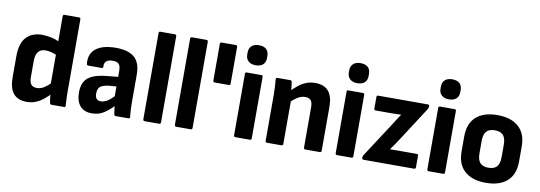

<svg xmlns="http://www.w3.org/2000/svg" viewBox="-56 -1072 4059 1444"><g transform="rotate(10 1973.5 -350.5)"><path d="M179 11Q112 11 78 -29Q44 -69 44 -153V-314Q44 -412 87.5 -459Q131 -506 209 -506Q243 -506 282 -497Q321 -488 347 -472L350 -369Q326 -382 300 -388.5Q274 -395 253 -395Q216 -395 197.5 -371Q179 -347 179 -302V-176Q179 -141 192.5 -123Q206 -105 237 -105Q266 -105 293.5 -123Q321 -141 352 -172L362 -88Q337 -62 309.5 -39Q282 -16 250 -2.5Q218 11 179 11ZM368 0Q357 0 355 -11Q351 -28 349 -49.5Q347 -71 346 -91L335 -139V-670Q335 -683 347 -683H457Q470 -683 470 -670V-125Q470 -95 471 -65.5Q472 -36 474 -14Q477 0 463 0Z M858 0Q848 0 845 -12Q843 -25 840 -48Q837 -71 836 -93L825 -129V-339Q825 -376 811.5 -391Q798 -406 764 -406Q699 -406 702 -351Q703 -338 691 -338H589Q577 -338 576 -354Q570 -427 620 -466Q670 -505 769 -506Q868 -506 914 -465Q960 -424 960 -334V-127Q960 -93 961.5 -65.5Q963 -38 966 -14Q968 0 954 0ZM676 11Q618 11 586.5 -25Q555 -61 555 -128Q555 -178 573.5 -210.5Q592 -243 635 -261.5Q678 -280 749 -286L838 -295V-221L768 -216Q721 -210 702.5 -194Q684 -178 684 -144Q684 -116 694.5 -103Q705 -90 728 -90Q754 -90 780.5 -107Q807 -124 842 -164L851 -86Q809 -41 769 -15Q729 11 676 11Z M1079 0Q1067 0 1067 -13V-670Q1067 -683 1079 -683H1190Q1202 -683 1202 -670V-13Q1202 0 1190 0Z M1320 0Q1308 0 1308 -13V-670Q1308 -683 1320 -683H1431Q1443 -683 1443 -670V-13Q1443 0 1431 0Z M1548 -378Q1535 -378 1535 -391V-670Q1535 -683 1548 -683H1655Q1667 -683 1667 -670V-391Q1667 -378 1655 -378Z M1772 0Q1760 0 1760 -13V-482Q1760 -494 1772 -494H1883Q1895 -494 1895 -482V-13Q1895 0 1883 0ZM1827 -559Q1792 -559 1772 -577.5Q1752 -596 1752 -626V-644Q1752 -676 1772 -694Q1792 -712 1827 -712Q1865 -712 1884 -694Q1903 -676 1903 -644V-626Q1903 -596 1884 -577.5Q1865 -559 1827 -559Z M2307 0Q2294 0 2294 -13V-321Q2294 -356 2281 -372.5Q2268 -389 2237 -389Q2208 -389 2179 -371Q2150 -353 2121 -322L2110 -407Q2136 -434 2163 -456.5Q2190 -479 2222.5 -492.5Q2255 -506 2294 -506Q2361 -506 2395 -467Q2429 -428 2429 -347V-13Q2429 0 2417 0ZM2013 0Q2001 0 2001 -13V-367Q2001 -398 1999 -428Q1997 -458 1995 -480Q1993 -494 2007 -494H2104Q2114 -494 2117 -484Q2120 -468 2122.5 -444Q2125 -420 2126 -400L2136 -355V-13Q2136 0 2124 0Z M2548 0Q2536 0 2536 -13V-482Q2536 -494 2548 -494H2659Q2671 -494 2671 -482V-13Q2671 0 2659 0ZM2603 -559Q2568 -559 2548 -577.5Q2528 -596 2528 -626V-644Q2528 -676 2548 -694Q2568 -712 2603 -712Q2641 -712 2660 -694Q2679 -676 2679 -644V-626Q2679 -596 2660 -577.5Q2641 -559 2603 -559Z M2751 0Q2739 0 2739 -12V-15Q2739 -25 2743 -32L2912 -292Q2926 -314 2940.5 -337Q2955 -360 2969 -380V-383Q2946 -382 2923 -381.5Q2900 -381 2877 -381H2776Q2764 -381 2764 -394V-482Q2764 -494 2776 -494H3154Q3167 -494 3167 -483V-479Q3167 -474 3164.5 -468.5Q3162 -463 3157 -454L2998 -208Q2983 -184 2967 -161Q2951 -138 2934 -114V-112Q2961 -113 2981.5 -113Q3002 -113 3027 -113H3136Q3149 -113 3149 -100V-13Q3149 0 3136 0Z M3248 0Q3236 0 3236 -13V-482Q3236 -494 3248 -494H3359Q3371 -494 3371 -482V-13Q3371 0 3359 0ZM3303 -559Q3268 -559 3248 -577.5Q3228 -596 3228 -626V-644Q3228 -676 3248 -694Q3268 -712 3303 -712Q3341 -712 3360 -694Q3379 -676 3379 -644V-626Q3379 -596 3360 -577.5Q3341 -559 3303 -559Z M3685 11Q3582 11 3524 -40Q3466 -91 3466 -191V-304Q3466 -404 3523.5 -455Q3581 -506 3685 -506Q3789 -506 3847 -455Q3905 -404 3905 -304V-191Q3905 -91 3847.5 -40Q3790 11 3685 11ZM3685 -104Q3729 -104 3749.5 -127Q3770 -150 3770 -201V-294Q3770 -344 3749.5 -367Q3729 -390 3685 -390Q3642 -390 3621.5 -367Q3601 -344 3601 -294V-201Q3601 -150 3621.5 -127Q3642 -104 3685 -104Z"/></g></svg>

Font: Sofia Sans Semi Condensed ExtraBold
Style: Regular
Weight: 800
Designer: Botio Nikoltchev, Ani Petrova
Foundry: lettersoup
Version: Version 4.100